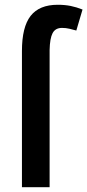

<svg xmlns="http://www.w3.org/2000/svg" viewBox="-20 -785 366 805"><path d="M240 -668Q212 -668 200.5 -646Q189 -624 188 -575V0H72V-571Q72 -672 108.5 -718.5Q145 -765 222 -765Q252 -765 276.5 -760Q301 -755 326 -745L300 -657Q286 -661 271 -664.5Q256 -668 240 -668Z"/></svg>

Font: Noto Sans Condensed SemiBold
Style: Regular
Weight: 600
Width: 3
Designer: Monotype Design Team
Foundry: Monotype Imaging Inc.
Version: Version 2.013; ttfautohint (v1.8.4.7-5d5b)